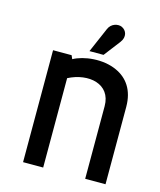

<svg xmlns="http://www.w3.org/2000/svg" viewBox="-104 -755 692 830"><g transform="rotate(15 242.0 -339.5)"><path d="M447 0V-346C447 -422 412 -468 362 -491C298 -521 213 -510 168 -485L161 -501H78V0H168V-400C253 -444 356 -425 356 -325V0ZM294 -538 350 -611C371 -638 361 -666 338 -676C322 -683 291 -678 279 -649L231 -538Z"/></g></svg>

Font: Advent Pro
Style: SemiBold
Weight: 600
Designer: Andreas Kalpakidis
Foundry: Andreas Kalpakidis
Version: Version 2.002 2008